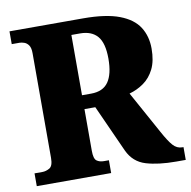

<svg xmlns="http://www.w3.org/2000/svg" viewBox="-80 -793 867 872"><g transform="rotate(-10 353.5 -357.0)"><path d="M20 0V-59H56Q73 -59 89.5 -68.5Q106 -78 106 -115V-598Q106 -623 97.5 -635Q89 -647 77 -651Q65 -655 56 -655H20V-714H359Q464 -714 526 -690.5Q588 -667 615 -624.5Q642 -582 642 -525Q642 -468 623.5 -431Q605 -394 574.5 -372.5Q544 -351 508 -341L616 -145Q641 -99 659 -79Q677 -59 701 -59H707V0H663Q581 0 524.5 -17Q468 -34 442 -90L344 -307H294V-115Q294 -78 307 -68.5Q320 -59 340 -59H363V0ZM336 -371Q391 -371 416 -407Q441 -443 441 -514Q441 -586 414 -617.5Q387 -649 334 -649H294V-371Z"/></g></svg>

Font: Noto Serif Myanmar SemiCondensed Black
Style: Regular
Weight: 900
Width: 4
Designer: Ben Mitchell and the Monotype Design Team
Foundry: Monotype Imaging Inc.
Version: Version 2.106; ttfautohint (v1.8.4.7-5d5b)